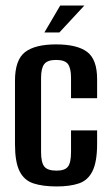

<svg xmlns="http://www.w3.org/2000/svg" viewBox="-20 -664 398 692"><path d="M185 8Q134 8 100.5 -3Q67 -14 50.5 -47Q34 -80 34 -145V-373Q34 -448 70 -476Q106 -504 182 -504Q258 -504 294 -477Q330 -450 330 -379V-310H236V-383Q236 -418 225 -433Q214 -448 182 -448Q151 -448 139.5 -433Q128 -418 128 -383V-116Q128 -79 139.5 -64Q151 -49 184 -49Q214 -49 225 -63.5Q236 -78 236 -116V-194H330V-145Q330 -81 313.5 -47.5Q297 -14 264.5 -3Q232 8 185 8ZM140 -547 197 -644H284L194 -547Z"/></svg>

Font: Alumni Sans SemiBold
Style: Regular
Weight: 600
Designer: Robert E. Leuschke
Foundry: Robert E. Leuschke
Version: Version 1.018